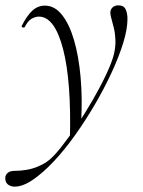

<svg xmlns="http://www.w3.org/2000/svg" viewBox="-74 -416 534 717"><path d="M-19 281Q-35 281 -45.5 272Q-56 263 -54 244Q-48 222 -19 222Q2 222 23.5 218.5Q45 215 65 207Q85 199 101 188Q123 173 152 136.5Q181 100 213 52.5Q245 5 274 -45.5Q303 -96 324 -141Q345 -186 352 -216Q358 -243 357 -267.5Q356 -292 351 -312Q346 -332 342 -346.5Q338 -361 338 -368Q338 -380 346 -388Q354 -396 368 -396Q388 -396 395 -381.5Q402 -367 402 -345Q402 -308 386.5 -257Q371 -206 343.5 -146.5Q316 -87 281 -27Q246 33 206.5 88.5Q167 144 126.5 187Q86 230 48.5 255.5Q11 281 -19 281ZM187 108Q193 -112 161.5 -233Q130 -354 71 -354Q58 -354 44 -346Q30 -338 19 -316Q17 -312 11.5 -313.5Q6 -315 7 -319Q26 -357 46.5 -376Q67 -395 94 -395Q130 -395 157.5 -360.5Q185 -326 202.5 -266Q220 -206 227 -127.5Q234 -49 229 40Z"/></svg>

Font: Cormorant Garamond Light
Style: Italic
Weight: 300
Italic angle: -10°
Designer: Christian Thalmann (Catharsis Fonts)
Foundry: Catharsis Fonts
Version: Version 4.001